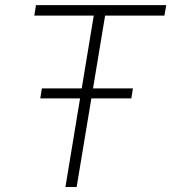

<svg xmlns="http://www.w3.org/2000/svg" viewBox="-20 -748 685 768"><path d="M117.2 -685.5 124 -727.5H645L637.7 -685.5H400.4L286.6 0H241.7L355 -685.5ZM141.1 -354.5 147.5 -394.5H511.7L505.4 -354.5Z"/></svg>

Font: Inter 20pt ExtraLight
Style: Italic
Weight: 250
Italic angle: -9.3988°
Version: Version 4.001;git-66647c0bb